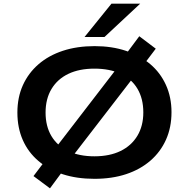

<svg xmlns="http://www.w3.org/2000/svg" viewBox="-20 -967 1031 1049"><path d="M496 10Q400 10 323 -15Q246 -40 190 -87.5Q134 -135 104.5 -202Q75 -269 75 -352Q75 -435 105 -501.5Q135 -568 190.5 -616Q246 -664 323.5 -689.5Q401 -715 497 -715Q592 -715 669 -689Q746 -663 801 -616.5Q856 -570 886.5 -503Q917 -436 917 -354Q917 -271 887 -204Q857 -137 801.5 -89Q746 -41 669 -15.5Q592 10 496 10ZM496 -113Q579 -113 638.5 -142Q698 -171 730.5 -225Q763 -279 763 -353Q763 -428 731 -482Q699 -536 639 -564Q579 -592 496 -592Q413 -592 353.5 -563.5Q294 -535 261.5 -481Q229 -427 229 -352Q229 -277 261 -223.5Q293 -170 353 -141.5Q413 -113 496 -113ZM253 62 163 -5 247 -116 297 -176 624 -601 656 -655 741 -769 831 -701 747 -590 698 -530 371 -106 338 -53ZM442 -765 589 -947H746L551 -765Z"/></svg>

Font: Nunito Sans 10pt Expanded
Style: Bold
Weight: 700
Width: 7
Designer: Vernon Adams
Foundry: Vernon Adams
Version: Version 3.101;gftools[0.9.27]